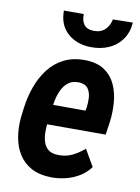

<svg xmlns="http://www.w3.org/2000/svg" viewBox="-85 -801 632 868"><g transform="rotate(10 231.0 -366.5)"><path d="M210 9.8Q157.2 8.8 120.4 -10.7Q83.5 -30.3 62 -64.2Q40.5 -98.1 33 -141.1Q25.4 -184.1 29.8 -231.9L35.6 -279.3Q42 -329.1 58.8 -376Q75.7 -422.9 104.2 -460.2Q132.8 -497.6 174.8 -518.6Q216.8 -539.6 273.4 -538.6Q327.6 -537.1 360.8 -514.4Q394 -491.7 410.9 -454.8Q427.7 -418 431.4 -373Q435.1 -328.1 429.2 -283.2L420.4 -223.1H81.5L97.7 -314.5L312 -314L314.5 -327.6Q317.9 -350.1 316.4 -374.3Q314.9 -398.4 303.2 -415.5Q291.5 -432.6 262.7 -434.6Q231.9 -436 212.4 -421.1Q192.9 -406.2 181.9 -381.8Q170.9 -357.4 165.8 -330.1Q160.6 -302.7 158.2 -279.3L152.3 -231.4Q149.9 -208.5 150.1 -185.1Q150.4 -161.6 157 -141.4Q163.6 -121.1 179.4 -108.4Q195.3 -95.7 224.6 -95.2Q259.8 -94.2 289.1 -108.4Q318.4 -122.6 343.8 -145L388.2 -68.4Q368.2 -41 339.1 -23.4Q310.1 -5.9 276.6 2.2Q243.2 10.3 210 9.8ZM362.3 -741.7 453.6 -743.2Q450.2 -696.8 427 -664.6Q403.8 -632.3 366.5 -616.2Q329.1 -600.1 284.7 -601.1Q219.7 -602.1 178.2 -639.6Q136.7 -677.2 137.2 -742.7H228.5Q227.1 -713.4 240.5 -694.8Q253.9 -676.3 286.1 -675.8Q317.9 -675.3 337.2 -693.8Q356.4 -712.4 362.3 -741.7Z"/></g></svg>

Font: Roboto Condensed SemiBold
Style: Italic
Weight: 600
Italic angle: -12°
Designer: Christian Robertson
Foundry: Google
Version: Version 3.008; 2023